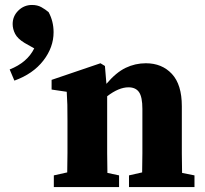

<svg xmlns="http://www.w3.org/2000/svg" viewBox="-20 -754 825 774"><path d="M109 -734Q131 -734 147 -725Q163 -716 176 -705Q196 -668 196 -624Q196 -563 154.5 -509.5Q113 -456 38 -429L19 -474Q90 -502 118 -559L79 -581Q51 -598 41 -617.5Q31 -637 31 -657Q31 -689 54 -711.5Q77 -734 109 -734ZM197 0V-47L251 -59Q252 -95 252 -137Q252 -179 252 -210V-268Q252 -309 251.5 -331.5Q251 -354 249 -384L188 -393V-432L385 -499L403 -488L409 -416Q448 -462 486.5 -480.5Q525 -499 568 -499Q633 -499 673 -456Q713 -413 713 -326V-210Q713 -177 713 -135.5Q713 -94 714 -57L764 -47V0H500V-47L553 -59Q554 -95 554 -136.5Q554 -178 554 -210V-315Q554 -363 540.5 -382.5Q527 -402 498 -402Q459 -402 412 -366V-210Q412 -179 412 -136.5Q412 -94 413 -57L460 -47V0Z"/></svg>

Font: Source Serif 4
Style: Bold
Weight: 700
Designer: Frank Grießhammer
Foundry: Adobe
Version: Version 4.005;hotconv 1.1.0;makeotfexe 2.6.0